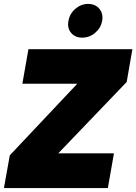

<svg xmlns="http://www.w3.org/2000/svg" viewBox="-20 -959 695 979"><path d="M655 -708 626 -541 277 -177H561L530 0H0L30 -167L374 -532H94L125 -708ZM399 -767Q363 -767 342.5 -791.5Q322 -816 329 -852Q335 -889 364 -914Q393 -939 429 -939Q466 -939 486.5 -914.5Q507 -890 501 -852Q494 -816 465 -791.5Q436 -767 399 -767Z"/></svg>

Font: Poppins Black
Style: Italic
Weight: 900
Italic angle: -10°
Designer: Ninad Kale (Devanagari), Jonny Pinhorn (Latin)
Foundry: Indian Type Foundry
Version: Version 3.200;PS 1.000;hotconv 16.6.54;makeotf.lib2.5.65590